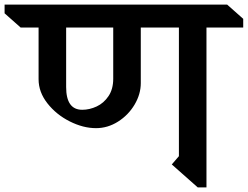

<svg xmlns="http://www.w3.org/2000/svg" viewBox="-80 -806 1079 836"><path d="M819 -686V10H781L668 -90L699 -126V-686H533V-444Q533 -396 506 -350.5Q479 -305 434 -276.5Q389 -248 338 -248Q282 -248 223.5 -277.5Q165 -307 126.5 -356Q88 -405 88 -461V-686H10L-60 -748V-786H909L979 -724V-686ZM208 -686V-427Q208 -328 278 -328Q310 -328 341 -342.5Q372 -357 392.5 -387.5Q413 -418 413 -463V-686Z"/></svg>

Font: Inknut Antiqua
Style: Regular
Weight: 400
Designer: Claus Eggers Sørensen
Foundry: Claus Eggers Sørensen
Version: Version 1.003; ttfautohint (v1.8.2) -l 8 -r 50 -G 200 -x 14 